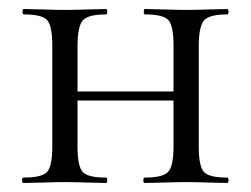

<svg xmlns="http://www.w3.org/2000/svg" viewBox="-20 -406 556 426"><path d="M484 -12Q487 -12 487 -6Q487 0 484 0Q472 0 442 -1Q412 -2 394 -2Q376 -2 344 -1Q312 0 301 0Q298 0 298 -6Q298 -12 301 -12Q341 -12 353 -24.5Q365 -37 365 -81V-183H152V-81Q152 -37 163.5 -24.5Q175 -12 215 -12Q218 -12 218 -6Q218 0 215 0Q204 0 173 -1Q142 -2 125 -2Q107 -2 75.5 -1Q44 0 32 0Q29 0 29 -6Q29 -12 32 -12Q73 -12 84.5 -24.5Q96 -37 96 -81V-305Q96 -349 84.5 -361.5Q73 -374 33 -374Q30 -374 30 -380Q30 -386 33 -386Q44 -386 75.5 -385Q107 -384 125 -384Q143 -384 173.5 -385Q204 -386 215 -386Q218 -386 218 -380Q218 -374 215 -374Q175 -374 163.5 -360.5Q152 -347 152 -303V-203H365V-305Q365 -349 353.5 -361.5Q342 -374 302 -374Q299 -374 299 -380Q299 -386 302 -386Q313 -386 344.5 -385Q376 -384 394 -384Q412 -384 442.5 -385Q473 -386 484 -386Q487 -386 487 -380Q487 -374 484 -374Q444 -374 432.5 -360.5Q421 -347 421 -303V-81Q421 -37 432.5 -24.5Q444 -12 484 -12Z"/></svg>

Font: Cormorant Infant
Style: Regular
Weight: 400
Designer: Christian Thalmann (Catharsis Fonts)
Version: Version 1.000;PS 002.000;hotconv 1.0.88;makeotf.lib2.5.64775